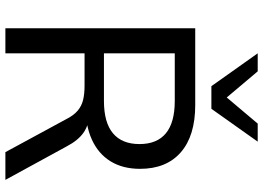

<svg xmlns="http://www.w3.org/2000/svg" viewBox="-152 -825 977 713"><g transform="rotate(90 336.5 -468.5)"><path d="M85 0V-705H370Q484 -705 545.5 -651.5Q607 -598 607 -500Q607 -436 579 -390.5Q551 -345 498 -321Q445 -297 370 -297L380 -311H402Q442 -311 471.5 -291Q501 -271 524 -227L648 0H545L423 -225Q409 -253 391.5 -268Q374 -283 351.5 -288.5Q329 -294 298 -294H178V0ZM178 -366H355Q435 -366 475 -399.5Q515 -433 515 -498Q515 -563 475 -596Q435 -629 355 -629H178ZM300 -765 178 -937H245L342 -822L439 -937H506L384 -765Z"/></g></svg>

Font: Nunito Sans 12pt Medium
Style: Regular
Weight: 500
Designer: Vernon Adams
Foundry: Vernon Adams
Version: Version 3.101;gftools[0.9.27]